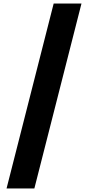

<svg xmlns="http://www.w3.org/2000/svg" viewBox="-20 -820 497 1084"><path d="M17 244H174L440 -800H283Z"/></svg>

Font: Noto Sans Malayalam Black
Style: Regular
Weight: 900
Designer: Jelle Bosma - Monotype Design Team
Foundry: Monotype Imaging Inc.
Version: Version 2.104